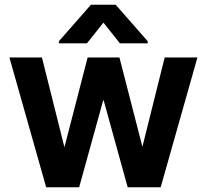

<svg xmlns="http://www.w3.org/2000/svg" viewBox="-20 -792 877 815"><path d="M158 -548 254 -165H253L352 -548H487L585 -167H584L679 -548H818L662 3H522L420 -366H418L316 3H176L20 -548ZM349 -608H230V-617L366 -772H471L607 -617V-608H489L419 -696Z"/></svg>

Font: Sinter Bold
Style: Regular
Weight: 700
Foundry: Adobe & rsms
Version: Version 1.000